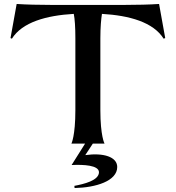

<svg xmlns="http://www.w3.org/2000/svg" viewBox="-20 -724 885 968"><path d="M424 -699C298 -700 166 -697 64 -704L33 -532L40 -529C92 -612 213 -646 352 -654C357 -629 360 -587 360 -531V-169C360 -38 340 0 340 0H409L341 108C402 105 478 109 479 144C479 186 403 204 355 213L356 224C462 222 571 189 571 118C571 67 502 45 410 58L448 0H507C507 0 486 -38 486 -169V-531C486 -587 490 -629 494 -654C633 -646 753 -612 805 -529L813 -532L782 -704C680 -697 550 -700 424 -699Z"/></svg>

Font: Coconat Demi
Style: Regular
Weight: 400
Designer: Sara Lavazza
Foundry: Collletttivo
Version: Version 1.000;Glyphs 3.2 (3217)